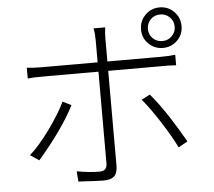

<svg xmlns="http://www.w3.org/2000/svg" viewBox="-58 -903 1116 1000"><g transform="rotate(-5 500.0 -402.5)"><path d="M812 -663Q841 -663 861.5 -683Q882 -703 882 -732Q882 -762 861.5 -782Q841 -802 812 -802Q782 -802 762 -782Q742 -762 742 -732Q742 -703 762 -683Q782 -663 812 -663ZM812 -839Q856 -839 887 -808Q918 -777 918 -732Q918 -688 887 -657.5Q856 -627 812 -627Q768 -627 737 -657.5Q706 -688 706 -732Q706 -777 737 -808Q768 -839 812 -839ZM517 -698V-522V-463V-375V-273V-173V-89V-37Q517 0 500 17Q483 34 442 34Q414 34 334 29L312 28L308 -26Q376 -14 426 -14Q447 -14 456.5 -24Q466 -34 466 -54V-107V-193V-294V-395V-476V-522V-698Q466 -714 464.5 -731Q463 -748 460 -760H521Q517 -732 517 -698ZM173 -582H428H550H664H753H800Q840 -582 872 -586V-531Q848 -533 836 -533H801H551H429H315H224H174Q121 -533 96 -530V-586Q132 -582 173 -582ZM119 -100 73 -131Q123 -175 180.5 -254.5Q238 -334 266 -394L311 -372Q250 -252 119 -100ZM896 -131 848 -104Q819 -163 770 -239.5Q721 -316 678 -368L722 -391Q769 -336 814.5 -265.5Q860 -195 896 -131Z"/></g></svg>

Font: Merged Yaku Han JP Light
Style: Regular
Weight: 300
Designer: Ryoko NISHIZUKA 西塚涼子 (kana, bopomofo & ideographs); Paul D. Hunt (Latin, Greek & Cyrillic); Sandoll Communications 산돌커뮤니
Foundry: Adobe
Version: Version 2.004